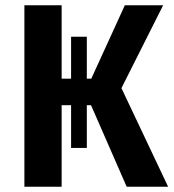

<svg xmlns="http://www.w3.org/2000/svg" viewBox="-20 -712 664 732"><path d="M443 -376 621 0H463L327 -311H311V-148H251V-311H215V0H73V-692H215V-412H251V-572H311V-412H328L456 -692H602Z"/></svg>

Font: FiraGO SemiBold
Style: Regular
Weight: 600
Designer: bBox Type
Foundry: bBox Type GmbH
Version: Version 1.001;PS 001.001;hotconv 1.0.88;makeotf.lib2.5.64775